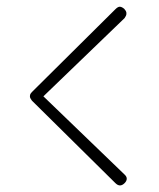

<svg xmlns="http://www.w3.org/2000/svg" viewBox="-20 -634 484 584"><path d="M77 -328 79 -326 331 -77Q338 -70 345 -70Q352 -70 359 -77Q365 -83 365.5 -89.5Q366 -96 360 -102L112 -341L359 -579Q364 -586 364.5 -591.5Q365 -597 362.5 -601Q360 -605 358 -607Q351 -613 345 -613.5Q339 -614 331 -606L80 -357Q75 -352 73 -349Q71 -346 71 -341Q71 -338 72.5 -335Q74 -332 77 -328Z"/></svg>

Font: SN Pro Thin
Style: Italic
Weight: 200
Italic angle: -9°
Designer: Tobias Whetton
Foundry: Supernotes
Version: Version 1.003;Glyphs 3.3 (3324)